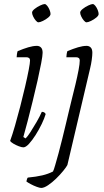

<svg xmlns="http://www.w3.org/2000/svg" viewBox="-20 -726 510 946"><path d="M95 0Q87 0 72.5 -5.5Q58 -11 45.5 -18.5Q33 -26 30 -32Q41 -62 54 -107Q67 -152 80 -202.5Q93 -253 104 -300.5Q115 -348 121.5 -382Q128 -416 128 -428Q128 -444 109 -444H62Q62 -450 63.5 -459.5Q65 -469 67 -474Q96 -486 119.5 -493Q143 -500 162 -500Q174 -500 182 -492Q190 -484 190 -466Q190 -452 183 -415Q176 -378 165 -329Q154 -280 141 -227.5Q128 -175 116 -128.5Q104 -82 95 -51L106 -44Q115 -52 129.5 -74.5Q144 -97 160 -124.5Q176 -152 186 -175Q200 -175 205 -164Q199 -143 185.5 -115Q172 -87 155.5 -61Q139 -35 123 -17.5Q107 0 95 0ZM169 -616Q164 -616 156.5 -624.5Q149 -633 143.5 -644.5Q138 -656 138 -664Q138 -672 150.5 -682Q163 -692 178 -699Q193 -706 200 -706Q206 -706 213 -697Q220 -688 224.5 -676.5Q229 -665 229 -657Q229 -649 217.5 -639.5Q206 -630 191.5 -623Q177 -616 169 -616ZM183 200Q176 200 161 194.5Q146 189 131 181Q116 173 110 168Q113 153 117 149Q159 145 188.5 138Q218 131 241 119Q245 112 252 87.5Q259 63 268.5 29Q278 -5 287 -43Q296 -81 304.5 -115Q313 -149 318 -172Q324 -199 333.5 -236Q343 -273 352 -311Q361 -349 367 -380.5Q373 -412 373 -428Q373 -444 354 -444H307Q307 -450 308.5 -459.5Q310 -469 312 -474Q341 -486 364.5 -493Q388 -500 407 -500Q419 -500 427 -492Q435 -484 435 -466Q435 -453 432 -431Q429 -409 424 -389L312 87Q307 97 291.5 116Q276 135 256.5 154Q237 173 217 186.5Q197 200 183 200ZM406 -616Q401 -616 393.5 -624.5Q386 -633 380.5 -644.5Q375 -656 375 -664Q375 -672 387.5 -682Q400 -692 415 -699Q430 -706 437 -706Q443 -706 450 -697Q457 -688 461.5 -676.5Q466 -665 466 -657Q466 -649 454.5 -639.5Q443 -630 428.5 -623Q414 -616 406 -616Z"/></svg>

Font: Texturina 72pt 72pt Thin
Style: Italic
Weight: 100
Italic angle: -11°
Designer: Guillermo Torres Carreño
Foundry: Omnibus-Type
Version: Version 1.002; ttfautohint (v1.8.3)